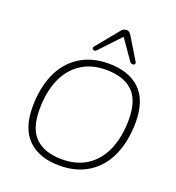

<svg xmlns="http://www.w3.org/2000/svg" viewBox="-159 -1033 1070 1168"><g transform="rotate(20 375.5 -449.5)"><path d="M82 -272Q82 -392 121.5 -483.5Q161 -575 239.5 -626.5Q318 -678 429 -678Q559 -678 631.5 -609Q704 -540 704 -399Q704 -279 664.5 -187Q625 -95 546.5 -43.5Q468 8 357 8Q227 8 154.5 -61.5Q82 -131 82 -272ZM659 -399Q659 -524 599.5 -580.5Q540 -637 426 -637Q331 -637 263.5 -591.5Q196 -546 161.5 -464Q127 -382 127 -272Q127 -147 186.5 -90Q246 -33 359 -33Q455 -33 522.5 -78.5Q590 -124 624.5 -207Q659 -290 659 -399ZM309 -746 423 -885Q432 -897 440.5 -902Q449 -907 461 -907Q471 -907 477.5 -902Q484 -897 492 -885L577 -745Q583 -736 578 -729Q573 -722 563.5 -723Q554 -724 547 -733L457 -862L333 -730Q326 -722 317 -722.5Q308 -723 304.5 -730Q301 -737 309 -746Z"/></g></svg>

Font: SN Pro Thin
Style: Italic
Weight: 200
Italic angle: -9°
Designer: Tobias Whetton
Foundry: Supernotes
Version: Version 1.003;Glyphs 3.3 (3324)